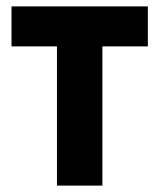

<svg xmlns="http://www.w3.org/2000/svg" viewBox="-20 -580 498 600"><path d="M300 0V-435H442V-560H16V-435H158V0Z"/></svg>

Font: Tektur SemiCondensed SemiBold
Style: Regular
Weight: 600
Width: 4
Designer: Adam Jagosz
Foundry: Adam Jagosz
Version: Version 1.005;gftools[0.9.30]